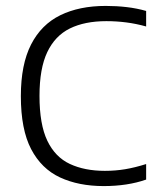

<svg xmlns="http://www.w3.org/2000/svg" viewBox="-20 -622 532 649"><path d="M330.5 7Q246 7 183 -22.2Q120 -51.5 85.2 -118Q50.5 -184.5 50.5 -297Q50.5 -404 85 -471.5Q119.5 -539 183.8 -570.5Q248 -602 337.5 -602Q374 -602 408.2 -598Q442.5 -594 474 -585V-532.5Q440 -542 407 -546.2Q374 -550.5 339.5 -550.5Q266.5 -550.5 216.2 -525.8Q166 -501 139.8 -445.8Q113.5 -390.5 113.5 -298Q113.5 -201.5 140 -146.2Q166.5 -91 216.2 -67.8Q266 -44.5 334.5 -44.5Q370 -44.5 403 -50Q436 -55.5 474 -67.5V-15Q442.5 -4 406.5 1.5Q370.5 7 330.5 7Z"/></svg>

Font: Encode Sans SC Light
Style: Regular
Weight: 300
Version: Version 3.002